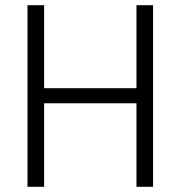

<svg xmlns="http://www.w3.org/2000/svg" viewBox="-20 -720 696 740"><path d="M86 0V-700H150V-380H506V-700H570V0H506V-322H150V0Z"/></svg>

Font: Space Grotesk Light
Style: Regular
Weight: 300
Designer: Florian Karsten
Foundry: Florian Karsten
Version: Version 2.000